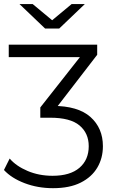

<svg xmlns="http://www.w3.org/2000/svg" viewBox="-42 -751 576 970"><path d="M225.9 199.7Q148.6 199.7 82.1 174.3Q15.6 148.9 -22 107.8L6.8 50Q39.8 88.3 97.5 112.7Q155.1 137.1 223.6 137.1Q312.3 137.1 359.3 96.8Q406.3 56.5 406.3 -12.5Q406.3 -78 359.7 -117.2Q313.2 -156.3 211.8 -156.3H161.6V-208.2L382.8 -489.1L391.1 -462.3H2.2V-525.5H449V-474.2L232.9 -193.8L196.3 -216.1H223.2Q352.3 -216.1 415.1 -159.9Q477.9 -103.7 477.9 -12.5Q477.9 47.7 449.7 95.6Q421.5 143.5 365.7 171.6Q310 199.7 225.9 199.7ZM185.7 -607 56.3 -730.6H123L249.4 -625.5H193.6L320 -730.6H386.7L257.3 -607Z"/></svg>

Font: Montserrat Alternates Thin
Style: Regular
Weight: 100
Designer: Julieta Ulanovsky
Foundry: Julieta Ulanovsky
Version: Version 9.000